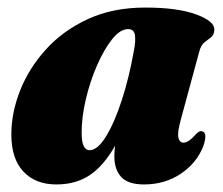

<svg xmlns="http://www.w3.org/2000/svg" viewBox="-20 -478 591 508"><path d="M458 -160Q449 -127 452 -113.8Q455 -100.5 466 -100.5Q479 -100.5 499.5 -124Q506.5 -131 511 -131Q531.5 -131 518 -91.5Q500.5 -46.5 458.2 -18.2Q416 10 361 10Q318.5 10 300.5 -10Q282.5 -30 282.5 -64.5Q282.5 -76.5 284.5 -92.5Q255 -40 218 -15Q181 10 129 10Q74 10 42 -24Q10 -58 10 -122Q10 -179.5 33.2 -238.5Q56.5 -297.5 101.5 -347.2Q146.5 -397 212.5 -427.5Q278.5 -458 364 -458Q450.5 -458 500 -439.5Q549.5 -421 547 -398Q546 -385 538 -379Q530 -373 521 -366Q512 -359 507.5 -342.5ZM196 -127.5Q196 -100.5 202 -90.5Q208 -80.5 216.5 -80.5Q238 -80.5 260.2 -116.5Q282.5 -152.5 302 -212.2Q321.5 -272 334 -342.5Q339.5 -369.5 337 -385.2Q334.5 -401 319 -401Q298 -401 276.5 -374Q255 -347 236.5 -304.5Q218 -262 207 -215Q196 -168 196 -127.5Z"/></svg>

Font: Fraunces 144pt Soft Black
Style: Italic
Weight: 900
Italic angle: -16°
Version: Version 1.000;[b76b70a41]